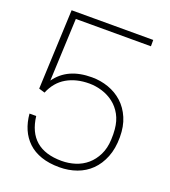

<svg xmlns="http://www.w3.org/2000/svg" viewBox="-142 -884 885 997"><g transform="rotate(20 300.0 -386.0)"><path d="M97 -201Q118 -27 300 -27Q339 -27 375 -38.5Q411 -50 439 -74Q467 -98 485 -134.5Q503 -171 505 -220Q506 -235 505.5 -248.5Q505 -262 504 -276Q500 -321 481.5 -354.5Q463 -388 434.5 -410Q406 -432 370.5 -443Q335 -454 299 -454Q227 -454 174.5 -423.5Q122 -393 96 -330L63 -340L82 -780H533V-745H118L103 -399Q135 -444 184 -466.5Q233 -489 301 -489Q349 -489 393 -473.5Q437 -458 470.5 -427.5Q504 -397 523.5 -351.5Q543 -306 543 -246Q543 -183 524 -135.5Q505 -88 472.5 -56Q440 -24 395.5 -8Q351 8 300 8Q243 8 199.5 -7Q156 -22 126.5 -50Q97 -78 80.5 -116Q64 -154 60 -201Z"/></g></svg>

Font: Tanohe Sans ExtraLight
Style: Regular
Weight: 250
Designer: Village Type and Design LLC & Cristiano Sobral
Foundry: Cooper Hewitt Smithsonian Design Museum
Version: Version 1.00;September 29, 2021;FontCreator 13.0.0.2655 64-b